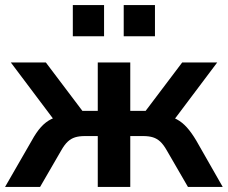

<svg xmlns="http://www.w3.org/2000/svg" viewBox="-20 -742 904 762"><path d="M0 0 106 -184Q124 -217 142.5 -237.5Q161 -258 183 -269Q205 -280 233 -283L211 -244L23 -494H162L307 -302H368V-494H497V-302H558L703 -494H842L654 -244L632 -283Q660 -280 681.5 -268.5Q703 -257 721.5 -236.5Q740 -216 759 -184L864 0H726L642 -145Q629 -168 616 -180Q603 -192 587 -197Q571 -202 548 -202H497V0H368V-202H317Q294 -202 278 -197Q262 -192 249 -180Q236 -168 223 -145L139 0ZM471 -598V-722H595V-598ZM269 -598V-722H393V-598Z"/></svg>

Font: Nunito Sans 10pt
Style: Bold
Weight: 700
Designer: Vernon Adams
Foundry: Vernon Adams
Version: Version 3.101;gftools[0.9.27]